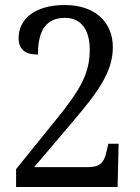

<svg xmlns="http://www.w3.org/2000/svg" viewBox="-20 -744 556 764"><path d="M44 -71V0H448L452 -172H411L407 -154C397 -110 391 -79 329 -79H116L273 -264C369 -377 429 -458 429 -556C429 -657 357 -724 238 -724C117 -724 54 -667 54 -592C54 -541 88 -527 131 -527C131 -605 152 -673 238 -673C306 -673 337 -621 337 -547C337 -455 304 -391 200 -264Z"/></svg>

Font: Noto Serif Sinhala SemiCondensed
Style: Regular
Weight: 400
Width: 4
Designer: Jelle Bosma - Monotype Design Team
Foundry: Monotype Imaging Inc.
Version: Version 2.007